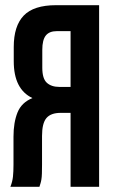

<svg xmlns="http://www.w3.org/2000/svg" viewBox="-20 -720 442 740"><path d="M20 0Q28 -20 30 -39.5Q32 -59 32 -85V-193Q32 -248 47.5 -286.5Q63 -325 105 -342Q33 -376 33 -484V-539Q33 -620 71.5 -660Q110 -700 196 -700H362V0H252V-285H214Q176 -285 159 -265Q142 -245 142 -196V-86Q142 -65 141.5 -51Q141 -37 139.5 -28Q138 -19 136 -13Q134 -7 132 0ZM199 -600Q170 -600 156.5 -583Q143 -566 143 -528V-459Q143 -417 160.5 -401Q178 -385 209 -385H252V-600Z"/></svg>

Font: SVN-Bebas Neue
Style: Bold
Weight: 700
Designer: Ryoichi Tsunekawa
Foundry: Ryoichi Tsunekawa
Version: Version 1.300; ttfautohint (v1.7.9-c794)